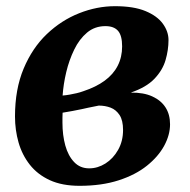

<svg xmlns="http://www.w3.org/2000/svg" viewBox="-20 -590 616 621"><path d="M237.5 11Q181 11 141.2 -7.2Q101.5 -25.5 76.5 -57.2Q51.5 -89 40 -129.2Q28.5 -169.5 28.5 -213.5Q28.5 -301.5 56.5 -368.2Q84.5 -435 131.5 -479.8Q178.5 -524.5 236 -547.2Q293.5 -570 352 -570Q412.5 -570 450.5 -554.2Q488.5 -538.5 506.8 -513.2Q525 -488 525 -460.5Q525 -428.5 515.5 -395.8Q506 -363 479.5 -335.2Q453 -307.5 403 -290.5Q444.5 -291 472.5 -278.2Q500.5 -265.5 515.2 -242.8Q530 -220 530 -188Q530 -153.5 511 -118.5Q492 -83.5 455.2 -54Q418.5 -24.5 363.8 -6.8Q309 11 237.5 11ZM268.5 -45.5Q296 -45.5 321 -61.2Q346 -77 362 -105.2Q378 -133.5 378 -169.5Q378 -200.5 366.8 -217.8Q355.5 -235 337.8 -241.8Q320 -248.5 299.5 -248.5Q292 -247 283.2 -245.2Q274.5 -243.5 264.8 -241.5Q255 -239.5 244.5 -237Q229.5 -234 214.2 -231Q199 -228 182.5 -225.5Q182 -217.5 182 -209.2Q182 -201 182 -193Q182 -153 191.2 -119.5Q200.5 -86 219.8 -65.8Q239 -45.5 268.5 -45.5ZM182.5 -281Q194.5 -282 205.5 -284Q216.5 -286 227.5 -288.5Q238.5 -291 249.5 -295Q290.5 -308.5 318.5 -329Q346.5 -349.5 360.8 -377.5Q375 -405.5 375 -440Q375 -475 361.8 -490.2Q348.5 -505.5 321 -505.5Q286.5 -505.5 261.5 -484.5Q236.5 -463.5 220 -429.5Q203.5 -395.5 194.2 -356.5Q185 -317.5 182.5 -281Z"/></svg>

Font: Merriweather 20pt ExtraBold
Style: Italic
Weight: 800
Italic angle: -7.8°
Version: Version 2.101